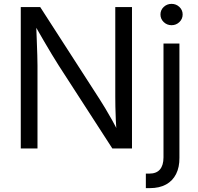

<svg xmlns="http://www.w3.org/2000/svg" viewBox="-20 -764 1019 988"><path d="M86.9 0V-727.5H187L492.7 -253.4Q504.4 -235.4 521 -207.8Q537.6 -180.2 556.4 -146.7Q575.2 -113.3 592.8 -76.2L581.1 -73.2Q577.6 -110.8 575.9 -147.5Q574.2 -184.1 573.7 -215.3Q573.2 -246.6 573.2 -268.1V-727.5H659.2V0H558.1L282.2 -426.8Q265.6 -453.1 247.3 -483.2Q229 -513.2 205.8 -553.2Q182.6 -593.3 150.4 -649.4L165.5 -653.8Q167.5 -601.6 169.2 -557.6Q170.9 -513.7 171.9 -480.5Q172.9 -447.3 172.9 -427.7V0ZM821.3 -540H903.3V48.3Q903.8 96.2 886.2 131.3Q868.7 166.5 834.5 185.3Q800.3 204.1 750.5 204.1H730.5V129.4H748Q785.2 129.4 803.2 107.9Q821.3 86.4 821.3 45.9ZM862.8 -634.3Q839.4 -634.3 822.5 -650.4Q805.7 -666.5 805.7 -689.5Q805.7 -712.4 822.5 -728.3Q839.4 -744.1 862.8 -744.1Q886.2 -744.1 903.1 -728.3Q919.9 -712.4 919.9 -689.5Q919.9 -666.5 903.1 -650.4Q886.2 -634.3 862.8 -634.3Z"/></svg>

Font: V-Inter
Style: Regular-375
Weight: 375
Designer: Rasmus Andersson
Foundry: rsms
Version: Version 4.000;git-4146feb